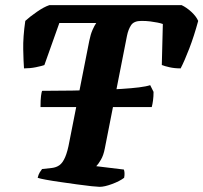

<svg xmlns="http://www.w3.org/2000/svg" viewBox="-20 -724 788 744"><path d="M137 -309Q137 -338 139 -352.5Q141 -367 143 -372Q204 -372 259.5 -373Q315 -374 363.5 -375.5Q412 -377 451.5 -379.5Q491 -382 519 -385.5Q547 -389 562 -394L575 -368Q575 -350 573 -335Q571 -320 568 -309ZM366 0Q359 0 334.5 -2.5Q310 -5 278.5 -9.5Q247 -14 215 -18.5Q183 -23 158.5 -27.5Q134 -32 126 -35Q129 -48 134 -56Q139 -64 143 -69L180 -73Q198 -75 210.5 -84Q223 -93 232.5 -115Q242 -137 249 -176L326 -566Q331 -591 338.5 -608Q346 -625 353 -635H210L152 -472Q141 -468 119 -463.5Q97 -459 73 -459Q71 -485 70 -533Q69 -581 78 -643Q94 -658 122 -677.5Q150 -697 171 -704H684Q703 -695 721.5 -678Q740 -661 748 -643Q732 -584 713.5 -536Q695 -488 680 -459Q656 -459 636.5 -463.5Q617 -468 607 -472L611 -631Q603 -634 590.5 -636.5Q578 -639 562.5 -641Q547 -643 528 -643Q499 -643 488 -626.5Q477 -610 472 -585L386 -148Q381 -122 371 -105Q361 -88 353 -80L460 -67Q462 -62 462.5 -53.5Q463 -45 461 -35Q444 -22 414.5 -11Q385 0 366 0Z"/></svg>

Font: Texturina 12pt ExtraBold
Style: Italic
Weight: 800
Italic angle: -11°
Designer: Guillermo Torres Carreño
Foundry: Omnibus-Type
Version: Version 1.002